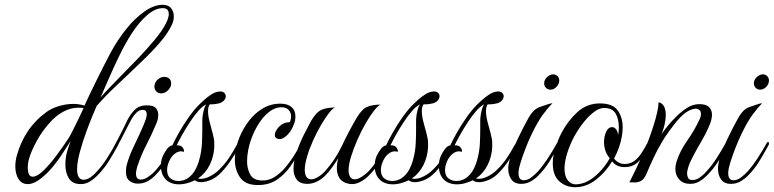

<svg xmlns="http://www.w3.org/2000/svg" viewBox="-20 -762 3232 802"><path d="M317 7Q283 7 268 -16.5Q253 -40 253 -75Q253 -110 265 -144L275 -173L238 -116Q224 -94 201.5 -66.5Q179 -39 154 -19Q122 7 96 7Q71 7 57.5 -14Q44 -35 44 -67Q44 -89 50 -111Q65 -167 96 -213.5Q127 -260 174 -294Q194 -309 225 -318.5Q256 -328 287 -328Q299 -328 311 -326Q323 -324 333 -321Q341 -339 351.5 -361Q362 -383 372.5 -404.5Q383 -426 390 -440Q410 -481 440 -538Q470 -595 510 -644Q541 -683 581.5 -712.5Q622 -742 660 -742Q683 -742 694.5 -728Q706 -714 706 -694Q706 -676 699 -661Q683 -625 648.5 -585Q614 -545 574.5 -507.5Q535 -470 504 -440Q478 -415 458 -396.5Q438 -378 421 -360Q404 -342 384 -320Q362 -270 343.5 -220Q325 -170 313.5 -127Q302 -84 302 -55Q302 -14 327 -11Q344 -11 359 -22Q374 -33 385 -46Q408 -71 427 -101Q446 -131 465 -165Q468 -169 471 -169Q475 -169 475 -163Q475 -158 473 -155Q455 -122 434.5 -89Q414 -56 385 -27Q372 -14 355 -3.5Q338 7 317 7ZM400 -355Q423 -381 443 -401.5Q463 -422 492 -452Q520 -480 556.5 -518Q593 -556 625.5 -595Q658 -634 673 -664Q685 -688 685 -703Q685 -728 660 -728Q629 -728 595.5 -699.5Q562 -671 530 -622Q503 -580 479 -530.5Q455 -481 435 -435Q415 -389 400 -355ZM117 -24Q135 -24 160.5 -48.5Q186 -73 213.5 -109.5Q241 -146 264 -181Q271 -191 282.5 -214Q294 -237 307 -263.5Q320 -290 329 -310Q323 -312 317.5 -312Q312 -312 306 -312Q275 -312 244.5 -295.5Q214 -279 190 -252Q156 -215 133 -172.5Q110 -130 101 -98Q96 -80 96 -61Q96 -46 100.5 -35Q105 -24 117 -24Z M654 -372Q641 -372 633 -380Q625 -388 625 -400Q625 -417 638 -429Q651 -441 666 -441Q679 -441 687 -433.5Q695 -426 695 -414Q695 -398 682 -385Q669 -372 654 -372ZM555 5Q536 5 521 -6.5Q506 -18 506 -45Q506 -53 507 -61Q508 -69 511 -79Q521 -114 540.5 -154Q560 -194 580 -240Q585 -252 589 -264Q593 -276 593 -285Q593 -303 576 -303Q562 -303 550.5 -292Q539 -281 531 -267Q523 -253 518 -243Q500 -207 486.5 -181.5Q473 -156 457 -127Q452 -119 450 -119Q446 -119 446 -126Q446 -131 449 -137Q462 -160 475 -185.5Q488 -211 498.5 -232Q509 -253 512 -260Q525 -286 543.5 -304Q562 -322 593 -322Q621 -322 631 -310.5Q641 -299 641 -282Q641 -264 633 -246Q613 -198 591.5 -157Q570 -116 553 -65Q551 -57 549.5 -50Q548 -43 548 -37Q548 -12 568 -12Q582 -12 598 -22.5Q614 -33 626 -46Q649 -71 668.5 -101Q688 -131 707 -168Q708 -172 711 -172Q715 -172 715 -163Q715 -157 713 -154Q695 -121 675 -88.5Q655 -56 626 -27Q612 -13 594.5 -4Q577 5 555 5Z M727 8Q706 8 688.5 -0.5Q671 -9 660 -30Q652 -48 652 -69Q652 -91 660 -110Q668 -127 678 -140Q688 -153 700 -155Q709 -175 727.5 -208Q746 -241 769.5 -274Q793 -307 814 -327Q819 -332 831.5 -343.5Q844 -355 860.5 -366Q877 -377 891 -379Q894 -380 899 -380Q911 -380 917 -374Q923 -368 923 -360Q923 -352 917 -344Q911 -336 898 -331Q893 -330 883.5 -328Q874 -326 856 -326Q849 -316 849 -298Q849 -278 855.5 -253Q862 -228 868.5 -204.5Q875 -181 875 -165Q877 -128 863.5 -90.5Q850 -53 821 -27L807 -17Q810 -16 813 -15.5Q816 -15 819 -15Q836 -15 857 -25.5Q878 -36 894 -52Q918 -75 935.5 -101Q953 -127 968 -155Q969 -159 973 -159Q978 -159 978 -151Q978 -147 975 -142Q960 -114 938.5 -83.5Q917 -53 894 -32Q876 -16 855.5 -8.5Q835 -1 821 -1Q811 -1 805 -3Q799 -5 794 -9Q780 -2 762.5 3Q745 8 727 8ZM765 -18Q785 -32 796.5 -54Q808 -76 814 -101Q822 -131 823.5 -163Q825 -195 825 -221V-256Q825 -277 830.5 -299Q836 -321 842 -326Q827 -320 809 -299.5Q791 -279 773 -251.5Q755 -224 740.5 -198Q726 -172 718 -155Q737 -156 744 -144.5Q751 -133 748 -128Q740 -130 737 -130Q722 -130 709 -119Q696 -109 687 -89.5Q678 -70 678 -52Q678 -28 692 -17Q706 -6 725 -6Q747 -6 765 -18Z M1057 11Q1005 11 983 -20.5Q961 -52 961 -95Q961 -142 981 -190Q996 -226 1020 -257.5Q1044 -289 1077.5 -309Q1111 -329 1151 -329Q1181 -329 1197.5 -315Q1214 -301 1214 -276Q1214 -268 1212.5 -259Q1211 -250 1206 -239Q1199 -221 1188 -207Q1177 -193 1163 -185Q1156 -181 1147 -181Q1140 -181 1134 -185Q1128 -189 1128 -198Q1128 -214 1145.5 -232.5Q1163 -251 1191 -252Q1196 -265 1196 -275Q1196 -291 1186 -302.5Q1176 -314 1155 -314Q1129 -314 1104 -294.5Q1079 -275 1059.5 -243.5Q1040 -212 1028 -177Q1022 -161 1017 -136.5Q1012 -112 1012 -88Q1012 -57 1025.5 -32.5Q1039 -8 1077 -8Q1104 -8 1128 -23.5Q1152 -39 1171.5 -62Q1191 -85 1206.5 -109.5Q1222 -134 1232 -153Q1233 -157 1237 -157Q1242 -157 1242 -149Q1242 -145 1239 -140Q1218 -103 1194 -68.5Q1170 -34 1137 -11.5Q1104 11 1057 11Z M1264 6Q1233 6 1219.5 -12Q1206 -30 1206 -56Q1206 -89 1219.5 -128Q1233 -167 1251 -202.5Q1269 -238 1280 -258Q1302 -295 1324.5 -304Q1347 -313 1380 -313Q1370 -310 1354 -289.5Q1338 -269 1320.5 -239Q1303 -209 1287.5 -174.5Q1272 -140 1262.5 -107.5Q1253 -75 1253 -52Q1253 -35 1259.5 -24Q1266 -13 1280 -13Q1292 -13 1308 -22.5Q1324 -32 1337 -46Q1381 -95 1408.5 -153.5Q1436 -212 1470 -270Q1492 -307 1514.5 -316Q1537 -325 1570 -325Q1560 -322 1543 -300.5Q1526 -279 1507.5 -247Q1489 -215 1473 -178.5Q1457 -142 1446.5 -108Q1436 -74 1436 -50Q1436 -34 1442.5 -23.5Q1449 -13 1462 -13Q1474 -13 1490 -23Q1506 -33 1519 -46Q1542 -71 1561 -101Q1580 -131 1599 -165Q1602 -169 1604 -169Q1608 -169 1608 -163Q1608 -158 1606 -155Q1588 -122 1568 -89Q1548 -56 1519 -27Q1503 -11 1481.5 -0.5Q1460 10 1439 6Q1411 1 1399 -16.5Q1387 -34 1387 -59Q1387 -79 1393 -101Q1381 -82 1367.5 -63Q1354 -44 1337 -27Q1323 -13 1303.5 -3.5Q1284 6 1264 6Z M1620 8Q1599 8 1581.5 -0.5Q1564 -9 1553 -30Q1545 -48 1545 -69Q1545 -91 1553 -110Q1561 -127 1571 -140Q1581 -153 1593 -155Q1602 -175 1620.5 -208Q1639 -241 1662.5 -274Q1686 -307 1707 -327Q1712 -332 1724.5 -343.5Q1737 -355 1753.5 -366Q1770 -377 1784 -379Q1787 -380 1792 -380Q1804 -380 1810 -374Q1816 -368 1816 -360Q1816 -352 1810 -344Q1804 -336 1791 -331Q1786 -330 1776.5 -328Q1767 -326 1749 -326Q1742 -316 1742 -298Q1742 -278 1748.5 -253Q1755 -228 1761.5 -204.5Q1768 -181 1768 -165Q1770 -128 1756.5 -90.5Q1743 -53 1714 -27L1700 -17Q1703 -16 1706 -15.5Q1709 -15 1712 -15Q1729 -15 1750 -25.5Q1771 -36 1787 -52Q1811 -75 1828.5 -101Q1846 -127 1861 -155Q1862 -159 1866 -159Q1871 -159 1871 -151Q1871 -147 1868 -142Q1853 -114 1831.5 -83.5Q1810 -53 1787 -32Q1769 -16 1748.5 -8.5Q1728 -1 1714 -1Q1704 -1 1698 -3Q1692 -5 1687 -9Q1673 -2 1655.5 3Q1638 8 1620 8ZM1658 -18Q1678 -32 1689.5 -54Q1701 -76 1707 -101Q1715 -131 1716.5 -163Q1718 -195 1718 -221V-256Q1718 -277 1723.5 -299Q1729 -321 1735 -326Q1720 -320 1702 -299.5Q1684 -279 1666 -251.5Q1648 -224 1633.5 -198Q1619 -172 1611 -155Q1630 -156 1637 -144.5Q1644 -133 1641 -128Q1633 -130 1630 -130Q1615 -130 1602 -119Q1589 -109 1580 -89.5Q1571 -70 1571 -52Q1571 -28 1585 -17Q1599 -6 1618 -6Q1640 -6 1658 -18Z M1888 8Q1867 8 1849.5 -0.5Q1832 -9 1821 -30Q1813 -48 1813 -69Q1813 -91 1821 -110Q1829 -127 1839 -140Q1849 -153 1861 -155Q1870 -175 1888.5 -208Q1907 -241 1930.5 -274Q1954 -307 1975 -327Q1980 -332 1992.5 -343.5Q2005 -355 2021.5 -366Q2038 -377 2052 -379Q2055 -380 2060 -380Q2072 -380 2078 -374Q2084 -368 2084 -360Q2084 -352 2078 -344Q2072 -336 2059 -331Q2054 -330 2044.5 -328Q2035 -326 2017 -326Q2010 -316 2010 -298Q2010 -278 2016.5 -253Q2023 -228 2029.5 -204.5Q2036 -181 2036 -165Q2038 -128 2024.5 -90.5Q2011 -53 1982 -27L1968 -17Q1971 -16 1974 -15.5Q1977 -15 1980 -15Q1997 -15 2018 -25.5Q2039 -36 2055 -52Q2079 -75 2096.5 -101Q2114 -127 2129 -155Q2130 -159 2134 -159Q2139 -159 2139 -151Q2139 -147 2136 -142Q2121 -114 2099.5 -83.5Q2078 -53 2055 -32Q2037 -16 2016.5 -8.5Q1996 -1 1982 -1Q1972 -1 1966 -3Q1960 -5 1955 -9Q1941 -2 1923.5 3Q1906 8 1888 8ZM1926 -18Q1946 -32 1957.5 -54Q1969 -76 1975 -101Q1983 -131 1984.5 -163Q1986 -195 1986 -221V-256Q1986 -277 1991.5 -299Q1997 -321 2003 -326Q1988 -320 1970 -299.5Q1952 -279 1934 -251.5Q1916 -224 1901.5 -198Q1887 -172 1879 -155Q1898 -156 1905 -144.5Q1912 -133 1909 -128Q1901 -130 1898 -130Q1883 -130 1870 -119Q1857 -109 1848 -89.5Q1839 -70 1839 -52Q1839 -28 1853 -17Q1867 -6 1886 -6Q1908 -6 1926 -18Z M2157 6Q2129 6 2116 -12.5Q2103 -31 2103 -58Q2103 -66 2104.5 -74.5Q2106 -83 2108 -92Q2119 -132 2142.5 -181.5Q2166 -231 2188 -270Q2201 -292 2212 -301.5Q2223 -311 2236 -315.5Q2249 -320 2267 -326Q2272 -328 2277 -329Q2282 -330 2288 -331Q2268 -311 2247.5 -283Q2227 -255 2203 -206Q2190 -180 2177.5 -148Q2165 -116 2156 -88Q2147 -60 2146 -44Q2145 -25 2151 -17Q2157 -9 2167 -9Q2184 -9 2199.5 -21Q2215 -33 2227 -46Q2249 -71 2268.5 -101Q2288 -131 2307 -165Q2310 -169 2312 -169Q2316 -169 2316 -163Q2316 -158 2314 -155Q2296 -122 2276 -89Q2256 -56 2227 -27Q2214 -14 2196.5 -4Q2179 6 2157 6ZM2279.2 -387.5Q2267.7 -387.5 2260.3 -395.4Q2253 -403.2 2253 -413.7Q2253 -428.4 2264.5 -439.5Q2276.1 -450.5 2289.7 -451.5Q2301.3 -451.5 2308.6 -444.2Q2316 -436.8 2316 -425.3Q2316 -411.6 2305 -399.6Q2293.9 -387.5 2279.2 -387.5Z M2382 20Q2344 20 2316.5 -4.5Q2289 -29 2289 -80Q2289 -112 2300.5 -146.5Q2312 -181 2326 -208Q2352 -257 2391.5 -293.5Q2431 -330 2486 -330Q2539 -330 2560 -301Q2581 -272 2581 -230Q2581 -213 2578 -195Q2570 -146 2545 -100Q2552 -90 2563.5 -83.5Q2575 -77 2589 -77Q2613 -77 2630 -90Q2647 -103 2659.5 -122.5Q2672 -142 2681 -159Q2687 -170 2692 -170Q2695 -170 2695 -166Q2695 -162 2689 -148Q2672 -114 2649 -89Q2626 -64 2589 -64Q2555 -64 2537 -88Q2509 -42 2469 -11Q2429 20 2382 20ZM2384 8Q2433 8 2481 -40Q2495 -54 2506.5 -69.5Q2518 -85 2527 -101Q2514 -116 2508.5 -133.5Q2503 -151 2503 -167Q2503 -192 2512 -211.5Q2521 -231 2537 -231Q2545 -231 2552.5 -223Q2560 -215 2562 -198Q2565 -212 2565 -228Q2565 -266 2551 -288.5Q2537 -311 2504 -311Q2484 -311 2463 -295.5Q2442 -280 2423.5 -258Q2405 -236 2391 -213Q2377 -190 2370 -175Q2353 -138 2345.5 -109Q2338 -80 2338 -58Q2338 -26 2351.5 -9Q2365 8 2384 8Z M2863 6Q2834 6 2817.5 -12Q2801 -30 2801 -57Q2801 -70 2806 -87Q2820 -131 2850.5 -174.5Q2881 -218 2901 -261Q2908 -275 2908 -286Q2908 -297 2901.5 -302.5Q2895 -308 2886 -308Q2873 -308 2853.5 -297.5Q2834 -287 2809 -258Q2794 -240 2775 -214Q2756 -188 2744 -167Q2724 -133 2708 -98.5Q2692 -64 2680 -35Q2670 -12 2656 -5.5Q2642 1 2629 0Q2616 -1 2609 0Q2637 -55 2664 -116Q2691 -177 2710 -238Q2719 -266 2725 -292.5Q2731 -319 2730 -327V-329Q2730 -337 2738 -333Q2751 -326 2756 -312.5Q2761 -299 2761 -282Q2761 -263 2756 -241.5Q2751 -220 2744 -203Q2757 -221 2772 -239.5Q2787 -258 2805 -275Q2826 -296 2850 -311.5Q2874 -327 2902 -327Q2929 -327 2941.5 -315Q2954 -303 2954 -283Q2954 -262 2942 -235Q2929 -204 2910.5 -173Q2892 -142 2877 -113Q2874 -107 2867.5 -94.5Q2861 -82 2856 -67Q2854 -60 2852 -52.5Q2850 -45 2850 -37Q2850 -27 2854.5 -18.5Q2859 -10 2872 -10Q2889 -10 2904.5 -21.5Q2920 -33 2931 -46Q2954 -71 2973.5 -101.5Q2993 -132 3012 -166Q3015 -170 3016 -170Q3020 -170 3020 -161Q3020 -155 3018 -152Q3000 -119 2980 -87.5Q2960 -56 2931 -27Q2918 -14 2901 -4Q2884 6 2863 6Z M3033 6Q3005 6 2992 -12.5Q2979 -31 2979 -58Q2979 -66 2980.5 -74.5Q2982 -83 2984 -92Q2995 -132 3018.5 -181.5Q3042 -231 3064 -270Q3077 -292 3088 -301.5Q3099 -311 3112 -315.5Q3125 -320 3143 -326Q3148 -328 3153 -329Q3158 -330 3164 -331Q3144 -311 3123.5 -283Q3103 -255 3079 -206Q3066 -180 3053.5 -148Q3041 -116 3032 -88Q3023 -60 3022 -44Q3021 -25 3027 -17Q3033 -9 3043 -9Q3060 -9 3075.5 -21Q3091 -33 3103 -46Q3125 -71 3144.5 -101Q3164 -131 3183 -165Q3186 -169 3188 -169Q3192 -169 3192 -163Q3192 -158 3190 -155Q3172 -122 3152 -89Q3132 -56 3103 -27Q3090 -14 3072.5 -4Q3055 6 3033 6ZM3155.2 -387.5Q3143.7 -387.5 3136.3 -395.4Q3129 -403.2 3129 -413.7Q3129 -428.4 3140.5 -439.5Q3152.1 -450.5 3165.7 -451.5Q3177.3 -451.5 3184.6 -444.2Q3192 -436.8 3192 -425.3Q3192 -411.6 3181 -399.6Q3169.9 -387.5 3155.2 -387.5Z"/></svg>

Font: MonteCarlo
Style: Regular
Weight: 400
Designer: Robert E. Leuschke
Foundry: Robert E. Leuschke
Version: Version 1.010; ttfautohint (v1.8.3)